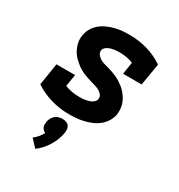

<svg xmlns="http://www.w3.org/2000/svg" viewBox="-184 -652 969 1038"><g transform="rotate(30 300.0 -133.5)"><path d="M253 8Q194 8 139 -8Q84 -24 38 -55L60 -192H176L164 -117Q185 -109 207.5 -105Q230 -101 253 -101Q262 -101 271.5 -101.5Q281 -102 290 -103.5Q299 -105 308.5 -107.5Q318 -110 326 -114Q334 -118 341.5 -125.5Q349 -133 350 -142Q353 -157 344 -168.5Q335 -180 322.5 -186.5Q310 -193 296.5 -197Q283 -201 269 -205Q255 -209 242 -213.5Q229 -218 216 -223.5Q203 -229 191 -236.5Q179 -244 168.5 -252.5Q158 -261 148 -270.5Q138 -280 130 -291Q122 -302 116 -314.5Q110 -327 106 -340.5Q102 -354 101 -368.5Q100 -383 103 -398Q106 -420 118 -441Q130 -462 148.5 -477.5Q167 -493 189.5 -503Q212 -513 234 -518.5Q256 -524 278.5 -526Q301 -528 324 -528Q382 -528 436.5 -512Q491 -496 536 -465L513 -328H397L409 -403Q390 -411 368 -415Q346 -419 324 -419Q311 -419 298 -417.5Q285 -416 271.5 -412.5Q258 -409 246 -400.5Q234 -392 231 -379Q229 -364 238 -352.5Q247 -341 259 -334Q271 -327 285 -323Q299 -319 312.5 -315.5Q326 -312 339.5 -307Q353 -302 365.5 -296.5Q378 -291 390 -283.5Q402 -276 413 -268Q424 -260 433.5 -250Q443 -240 451 -229Q459 -218 465.5 -205.5Q472 -193 475.5 -179.5Q479 -166 480 -151.5Q481 -137 479 -122Q475 -99 462.5 -78Q450 -57 431 -41.5Q412 -26 390 -16.5Q368 -7 345 -1.5Q322 4 299 6Q276 8 253 8ZM189 261 146 215Q161 204 173 190Q185 176 193 160Q186 157 180 151.5Q174 146 170.5 138.5Q167 131 167 122.5Q167 114 168 105Q170 94 175.5 82.5Q181 71 190.5 62.5Q200 54 212 50.5Q224 47 236 47Q248 47 259 50.5Q270 54 276.5 62.5Q283 71 284.5 82.5Q286 94 284 105Q281 127 272.5 149Q264 171 252 191Q240 211 224 229Q208 247 189 261Z"/></g></svg>

Font: Iosevka HT Extrabold Extended
Style: Italic
Weight: 800
Width: 7
Italic angle: -9°
Monospace: yes
Designer: Belleve Invis
Foundry: Belleve Invis
Version: Version 32.3.0; ttfautohint (v1.8.4)